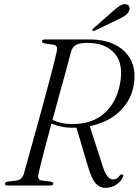

<svg xmlns="http://www.w3.org/2000/svg" viewBox="-20 -889 664 920"><path d="M569 -41Q560.5 -19.5 537.5 -4.2Q514.5 11 484.5 11Q457.5 11 437.8 -11.2Q418 -33.5 400 -96L346.5 -277Q340 -277 333 -277Q301.5 -276.5 274.8 -282Q248 -287.5 226.5 -296.5Q206.5 -223.5 189.8 -159Q173 -94.5 164.5 -55.5Q157.5 -28 178.5 -24.5L223.5 -18.5Q235.5 -16 235.5 -9Q235.5 0 221.5 0H15.5Q4 0 4 -8.5Q4 -17.5 19 -19L58.5 -24Q84 -27 94 -55Q104 -91 120.5 -150.2Q137 -209.5 156.5 -279.8Q176 -350 195 -420.5Q214 -491 229.5 -550.8Q245 -610.5 253 -647.5Q257 -670.5 237 -674.5L193 -681Q181 -683.5 181 -691Q181 -700 195 -700H409Q482.5 -700 534.5 -673Q586.5 -646 609.8 -595.8Q633 -545.5 619.5 -475Q606 -404.5 551.2 -353.2Q496.5 -302 410 -284.5L466.5 -110.5Q481.5 -59.5 494.5 -44.2Q507.5 -29 523 -29Q541.5 -29 554.5 -48.5Q559.5 -55.5 566 -53Q574 -50.5 569 -41ZM321 -643Q312 -609 297.8 -556.2Q283.5 -503.5 266 -440.8Q248.5 -378 231.5 -314.5Q250.5 -305.5 274.2 -300Q298 -294.5 325.5 -294.5Q422.5 -294.5 479.8 -346Q537 -397.5 554 -482Q574 -581.5 529.8 -632.5Q485.5 -683.5 398.5 -683.5Q362.5 -683.5 345 -674.2Q327.5 -665 321 -643ZM520.5 -835Q540.5 -852.5 555.5 -862Q570.5 -871.5 584.5 -868.5Q596.5 -866 599.8 -856.2Q603 -846.5 598 -836.5Q592 -822.5 577.8 -813.2Q563.5 -804 544.5 -795L433.5 -742Q425 -738 422.5 -742.5Q420.5 -746.5 428 -753Z"/></svg>

Font: Fraunces 72pt S000 Light
Style: Italic
Weight: 300
Italic angle: -16°
Version: Version 1.000; ttfautohint (v1.8.3)